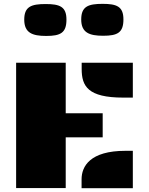

<svg xmlns="http://www.w3.org/2000/svg" viewBox="-20 -997 789 1017"><path d="M412.6 -631.8C412.6 -541 444.8 -480 632.8 -480H683.6V-664.6H412.6ZM65.4 -1H328.1V-269.5H523.9V-397H328.1V-664.6H65.4ZM412.1 0H683.6V-198.2H645C456.5 -198.2 412.1 -115.7 412.1 -47.4ZM526.4 -807.6C602.5 -807.6 633.8 -824.2 633.8 -894C633.8 -962.9 598.1 -976.6 523.4 -976.6C447.3 -976.6 410.2 -962.9 410.2 -894C410.2 -824.2 452.6 -807.6 526.4 -807.6ZM224.6 -806.6C300.8 -806.6 332 -823.2 332 -893.1C332 -961.9 296.4 -975.6 221.7 -975.6C145.5 -975.6 108.4 -961.9 108.4 -893.1C108.4 -823.2 150.9 -806.6 224.6 -806.6Z"/></svg>

Font: Plaster
Style: Regular
Weight: 400
Designer: Eben Sorkin
Foundry: Eben Sorkin
Version: Version 1.007